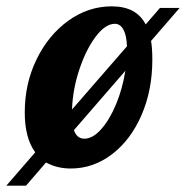

<svg xmlns="http://www.w3.org/2000/svg" viewBox="-91 -525 586 605"><path d="M385 -396 475 -500H413L368 -448C348.7 -486 313 -505 261 -505C211.7 -505 166 -489.8 124 -459.5C82 -429.2 48.7 -388.5 24 -337.5C-0.7 -286.5 -13 -231 -13 -171C-13 -117 -2 -75 20 -45L-71 60H-9L54 -13C77.3 -0.3 103.3 6 132 6C179.3 6 222.7 -9 262 -39C301.3 -69 332.3 -110.2 355 -162.5C377.7 -214.8 389 -273 389 -337C389 -360.3 387.7 -380 385 -396ZM210.5 -409.5C230.8 -436.5 251 -450 271 -450C282.3 -450 291.3 -443.8 298 -431.5C304.7 -419.2 308.3 -401.7 309 -379L136 -180C137.3 -222 145 -264 159 -306C173 -348 190.2 -382.5 210.5 -409.5ZM227.5 -117.5C209.8 -97.8 192.3 -88 175 -88C159 -88 148 -97 142 -115L304 -302C298 -264 288.2 -228.7 274.5 -196C260.8 -163.3 245.2 -137.2 227.5 -117.5Z"/></svg>

Font: DonutKreme
Style: Regular
Weight: 400
Designer: Impallari Type
Foundry: Impallari Type
Version: Version 2.100